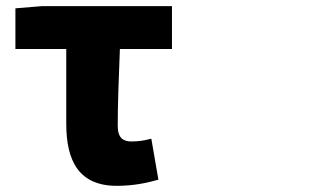

<svg xmlns="http://www.w3.org/2000/svg" viewBox="-20 -549 1040 623"><path d="M359 54C411 54 456 45 494 34L471 -99C445 -92 427 -90 406 -90C380 -90 362 -101 362 -141C362 -202 365 -296 369 -390H538V-529H115L30 -522V-390H195V-147C195 -27 236 54 359 54Z"/></svg>

Font: コーポレート・ロゴ ver3 Bold
Style: Regular
Weight: 700
Designer: [KANA_main] LOGOTYPE.JP [Source Han Sans] Ryoko NISHIZUKA 西塚涼子 (kana, bopomofo & ideographs); Paul D. Hunt (Latin, Greek
Version: Version 12.001;FEAKit 1.0